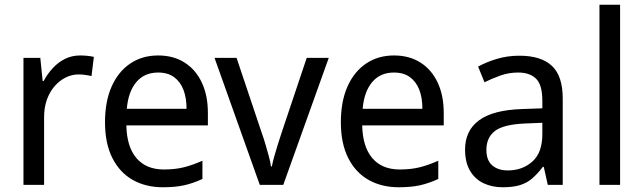

<svg xmlns="http://www.w3.org/2000/svg" viewBox="-20 -780 2715 810"><path d="M318 -546Q332 -546 348 -544.5Q364 -543 376 -540L366 -459Q354 -462 339.5 -464Q325 -466 312 -466Q283 -466 257 -453Q231 -440 210.5 -416.5Q190 -393 178 -360Q166 -327 166 -286V0H79V-536H150L160 -438H164Q180 -468 202.5 -492.5Q225 -517 254 -531.5Q283 -546 318 -546Z M647 -546Q712 -546 759 -516Q806 -486 831.5 -431.5Q857 -377 857 -304V-251H513Q515 -160 556 -112.5Q597 -65 671 -65Q719 -65 756.5 -74.5Q794 -84 834 -102V-25Q795 -7 757.5 1.5Q720 10 667 10Q595 10 540 -21Q485 -52 454 -113.5Q423 -175 423 -264Q423 -352 451 -415Q479 -478 529.5 -512Q580 -546 647 -546ZM647 -474Q589 -474 555 -433.5Q521 -393 515 -321H767Q767 -367 754 -401Q741 -435 714.5 -454.5Q688 -474 647 -474Z M1076 0 885 -536H978L1084 -220Q1092 -198 1100 -171Q1108 -144 1114.5 -119.5Q1121 -95 1123 -78H1127Q1130 -95 1137 -120Q1144 -145 1152.5 -172Q1161 -199 1168 -220L1274 -536H1367L1175 0Z M1642 -546Q1707 -546 1754 -516Q1801 -486 1826.5 -431.5Q1852 -377 1852 -304V-251H1508Q1510 -160 1551 -112.5Q1592 -65 1666 -65Q1714 -65 1751.5 -74.5Q1789 -84 1829 -102V-25Q1790 -7 1752.5 1.5Q1715 10 1662 10Q1590 10 1535 -21Q1480 -52 1449 -113.5Q1418 -175 1418 -264Q1418 -352 1446 -415Q1474 -478 1524.5 -512Q1575 -546 1642 -546ZM1642 -474Q1584 -474 1550 -433.5Q1516 -393 1510 -321H1762Q1762 -367 1749 -401Q1736 -435 1709.5 -454.5Q1683 -474 1642 -474Z M2171 -545Q2263 -545 2308.5 -502Q2354 -459 2354 -365V0H2291L2274 -76H2270Q2248 -47 2225.5 -27.5Q2203 -8 2173.5 1Q2144 10 2101 10Q2056 10 2020 -7Q1984 -24 1963 -59.5Q1942 -95 1942 -149Q1942 -229 2001 -272.5Q2060 -316 2183 -320L2268 -323V-355Q2268 -422 2241.5 -448Q2215 -474 2166 -474Q2127 -474 2091.5 -461.5Q2056 -449 2024 -433L1997 -499Q2031 -518 2076 -531.5Q2121 -545 2171 -545ZM2195 -259Q2103 -255 2067.5 -227Q2032 -199 2032 -148Q2032 -103 2057 -82Q2082 -61 2122 -61Q2184 -61 2226 -98.5Q2268 -136 2268 -214V-262Z M2596 0H2509V-760H2596Z"/></svg>

Font: Noto Sans Display
Style: Regular
Weight: 400
Designer: Monotype Design Team
Foundry: Monotype Imaging Inc.
Version: Version 2.003